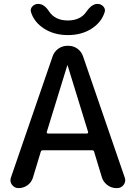

<svg xmlns="http://www.w3.org/2000/svg" viewBox="-20 -965 682 985"><path d="M220 -288Q219 -285 221 -282.5Q223 -280 226 -280H426Q429 -280 431 -282.5Q433 -285 432 -288L327 -629Q327 -630 326 -630Q325 -630 325 -629ZM75 0Q54 0 41.5 -17Q29 -34 36 -54L250 -676Q258 -700 279 -715Q300 -730 325 -730H331Q357 -730 377.5 -715Q398 -700 406 -676L620 -54Q627 -34 614.5 -17Q602 0 581 0H577Q552 0 531.5 -15Q511 -30 503 -54L463 -186Q462 -194 452 -194H200Q191 -194 189 -186L149 -54Q142 -30 121.5 -15Q101 0 75 0ZM424 -906Q451 -945 480 -945Q498 -945 510 -932Q522 -919 517 -903Q501 -851 450 -818Q399 -785 328.5 -785Q258 -785 206.5 -818Q155 -851 139 -903Q134 -919 146 -932Q158 -945 176 -945Q207 -945 232 -906Q263 -860 328 -860Q393 -860 424 -906Z"/></svg>

Font: Rounded Mplus 1c Medium
Style: Regular
Weight: 500
Version: Version 1.059.20150529